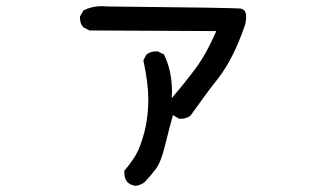

<svg xmlns="http://www.w3.org/2000/svg" viewBox="-20 -547 1040 624"><path d="M421 57Q384 52 384 14V8Q417 -31 429 -58Q462 -134 462 -224Q462 -276 446 -351L456 -370Q470 -380 487 -380H493L513 -370Q539 -317 539 -247L538 -228Q581 -278 616 -325Q651 -372 683 -446L271 -448L251 -458Q240 -470 240 -488V-493L251 -513Q278 -527 311 -527L327 -526Q739 -522 763 -519Q780 -516 780 -492Q780 -482 777 -468Q739 -355 685 -287Q655 -250 599 -171Q585 -161 568 -161H562L542 -173Q528 -122 515.5 -71Q503 -20 486.5 2Q470 24 450 45Q437 55 421 57Z"/></svg>

Font: Xiaolai Mono SC
Style: Regular
Weight: 400
Monospace: yes
Designer: LXGW / Nozomi Seto
Version: Version 3.113;September 30, 2024